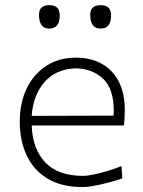

<svg xmlns="http://www.w3.org/2000/svg" viewBox="-20 -734 568 763"><path d="M309.5 9.5Q224.5 9.5 168.8 -24.2Q113 -58 85.8 -116.8Q58.5 -175.5 58.5 -251Q58.5 -325 86 -382.2Q113.5 -439.5 163.8 -472.2Q214 -505 281.5 -505Q371 -505 423.5 -450.2Q476 -395.5 476 -296.5Q476 -261 472 -235.5H106Q109 -143 159.5 -89Q210 -35 312 -35Q324 -35 349.5 -40Q375 -45 405.2 -54Q435.5 -63 463 -74L466 -25Q443 -17 413 -9Q383 -1 355 4.2Q327 9.5 309.5 9.5ZM282.5 -462.5Q203 -460.5 157.2 -408.2Q111.5 -356 106 -273.5L431.5 -274.5Q431.5 -280 431.8 -285.2Q432 -290.5 432 -295.5Q432 -380 390.5 -420.2Q349 -460.5 282.5 -462.5ZM379.5 -620.5Q338.5 -620.5 338.5 -675.5Q338.5 -713.5 380.5 -713.5Q421.5 -713.5 421.5 -672.5Q421.5 -620.5 379.5 -620.5ZM175.5 -620.5Q135 -620.5 135 -675.5Q135 -713.5 176.5 -713.5Q217.5 -713.5 217.5 -672.5Q217.5 -620.5 175.5 -620.5Z"/></svg>

Font: Commissioner Loud ExtraLight
Style: Regular
Weight: 200
Designer: Kostas Bartsokas
Foundry: Kostas Bartsokas
Version: Version 1.000; ttfautohint (v1.8.3)